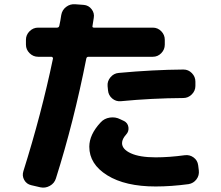

<svg xmlns="http://www.w3.org/2000/svg" viewBox="-20 -832 1040 903"><path d="M548 -356Q525 -354 507.5 -369Q490 -384 488 -407L486 -427Q484 -450 499.5 -468.5Q515 -487 538 -489Q700 -504 843 -505Q866 -505 882.5 -488Q899 -471 899 -448V-428Q899 -405 882 -388Q865 -371 842 -371Q693 -370 548 -356ZM849 -102Q872 -105 890.5 -91.5Q909 -78 912 -55L915 -31Q918 -7 904 11.5Q890 30 867 34Q785 45 712 45Q569 45 484.5 -7.5Q400 -60 400 -142Q400 -199 453 -256Q470 -275 496.5 -279Q523 -283 546 -271L563 -263Q581 -254 584 -234Q587 -214 573 -199Q554 -178 554 -159Q554 -130 595.5 -111Q637 -92 712 -92Q776 -92 849 -102ZM127 39Q105 34 94 14.5Q83 -5 90 -27Q175 -297 229 -556Q230 -559 227.5 -562Q225 -565 222 -565H159Q136 -565 119 -582Q102 -599 102 -622V-645Q102 -668 119 -685Q136 -702 159 -702H248Q257 -702 259 -711Q261 -720 264 -736Q267 -752 268 -761Q272 -785 291 -799.5Q310 -814 334 -812L374 -809Q397 -807 411 -788.5Q425 -770 421 -748Q420 -742 418 -729Q416 -716 415 -710Q413 -702 422 -702H699Q722 -702 738.5 -685Q755 -668 755 -645V-622Q755 -599 738.5 -582Q722 -565 699 -565H396Q388 -565 386 -557Q327 -258 243 7Q236 30 214.5 42Q193 54 170 49Z"/></svg>

Font: Rounded Mplus 1c ExtraBold
Style: Regular
Weight: 800
Version: Version 1.059.20150529